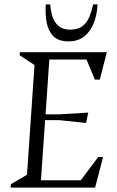

<svg xmlns="http://www.w3.org/2000/svg" viewBox="-20 -848 527 868"><path d="M28 0 29 -15 102 -58 136 -554 69 -598 70 -612H463L431 -488H409L371 -579H203L186 -331H246L379 -339L369 -292L247 -305H184L165 -33H345L424 -138H446L410 0ZM290 -661Q245 -661 222 -683.5Q199 -706 191.5 -744Q184 -782 187 -828H207Q209 -800 217 -774Q225 -748 244 -731Q263 -714 297 -714Q333 -714 353.5 -730.5Q374 -747 384.5 -773Q395 -799 401 -828H421Q419 -782 404 -744Q389 -706 361 -683.5Q333 -661 290 -661Z"/></svg>

Font: Ancizar Serif Light
Style: Italic
Weight: 300
Italic angle: -4°
Designer: Cesar Puertas, Viviana Monsalve, Julian Moncada, Julian Prieto, Jose Castro, Felipe Aragon, Mariel Hernandez, Sara Alarc
Version: Version 8.100